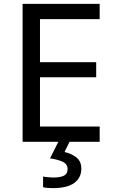

<svg xmlns="http://www.w3.org/2000/svg" viewBox="-20 -734 596 994"><path d="M97 -714H496V-635H187V-412H478V-334H187V-79H496V0H97ZM401 139Q401 187 364 213.5Q327 240 253 240Q221 240 203 235V180Q212 182 227 183.5Q242 185 256 185Q292 185 311 175.5Q330 166 330 141Q330 115 303.5 103Q277 91 239 86L282 0H340L314 53Q350 61 375.5 81Q401 101 401 139Z"/></svg>

Font: BC Sans
Style: Regular
Weight: 400
Designer: Monotype Design Team
Province of B.C.
Foundry: Monotype Imaging Inc.
Version: Version 2.000;GOOG;noto-source:20170915:90ef993387c0